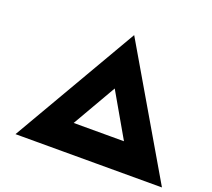

<svg xmlns="http://www.w3.org/2000/svg" viewBox="-125 -910 1186 1073"><g transform="rotate(20 468.0 -373.5)"><path d="M65 0 499 -747 936 0ZM288 -64 188 -170H820L711 -61L441 -530H557Z"/></g></svg>

Font: Lexend Zetta ExtraBold
Style: Regular
Weight: 800
Designer: Bonnie Shaver-Troup, Thomas Jockin
Foundry: Lexend
Version: Version 1.007